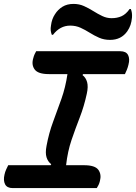

<svg xmlns="http://www.w3.org/2000/svg" viewBox="-20 -962 695 982"><path d="M475 0H45Q16 0 6 -19.5Q-4 -39 3 -69Q6 -83 11.5 -95Q17 -107 22 -117H239L242 -122Q225 -135 218 -157.5Q211 -180 218 -216Q230 -281 251.5 -339Q273 -397 294 -456Q315 -515 325 -583H230Q175 -583 157.5 -606.5Q140 -630 150 -664Q153 -676 157 -684.5Q161 -693 165 -700H595Q625 -700 635 -680.5Q645 -661 637 -631Q634 -618 629 -605.5Q624 -593 619 -583H405L402 -578Q419 -565 425.5 -542Q432 -519 424 -483Q410 -418 388 -361.5Q366 -305 346 -246.5Q326 -188 318 -117H410Q466 -117 483 -93.5Q500 -70 491 -36Q488 -24 484 -16Q480 -8 475 0ZM551 -869Q579 -869 601.5 -879Q624 -889 643 -916H649Q657 -898 655 -872Q653 -851 647.5 -834.5Q642 -818 631 -802Q600 -758 543 -758Q512 -758 487 -769Q462 -780 439 -794.5Q416 -809 392 -820Q368 -831 339 -831Q287 -831 251 -784H245Q241 -794 239.5 -805.5Q238 -817 241 -833Q243 -849 248 -863Q253 -877 261 -889Q276 -913 299.5 -927.5Q323 -942 356 -942Q385 -942 409.5 -931Q434 -920 457 -905.5Q480 -891 503 -880Q526 -869 551 -869Z"/></svg>

Font: Recursive Mn Csl St SmB
Style: Italic
Weight: 600
Italic angle: -15°
Monospace: yes
Version: Version 1.079;hotconv 1.0.112;makeotfexe 2.5.65598; ttfautoh